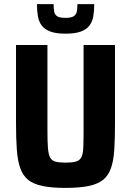

<svg xmlns="http://www.w3.org/2000/svg" viewBox="-20 -907 639 935"><path d="M299 8Q232 8 188 -1Q144 -10 118 -30.5Q92 -51 79 -87Q66 -123 62 -177.5Q58 -232 58 -307V-688H211V-268Q211 -217 213.5 -186Q216 -155 224 -140Q232 -125 250 -120Q268 -115 299 -115Q331 -115 349 -120Q367 -125 375.5 -140Q384 -155 385.5 -186Q387 -217 387 -268V-688H540V-307Q540 -232 536.5 -177.5Q533 -123 520 -87Q507 -51 481 -30.5Q455 -10 410.5 -1Q366 8 299 8ZM299 -743Q253 -743 225 -753.5Q197 -764 183 -783Q169 -802 164.5 -828.5Q160 -855 160 -887H241Q241 -865 244 -850Q247 -835 259 -827.5Q271 -820 299 -820Q327 -820 339 -828Q351 -836 354 -850.5Q357 -865 357 -887H439Q439 -855 434.5 -828.5Q430 -802 416 -783Q402 -764 374 -753.5Q346 -743 299 -743Z"/></svg>

Font: Saira SemiCondensed
Style: Bold
Weight: 700
Width: 4
Designer: Hector Gatti with collaboration of the Omnibus-Type team
Foundry: Omnibus-Type
Version: Version 1.101